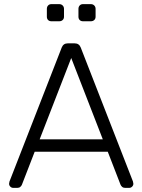

<svg xmlns="http://www.w3.org/2000/svg" viewBox="-20 -910 690 930"><path d="M44 0Q36 0 30 -6Q24 -12 24 -20L26 -31L279 -680Q287 -700 308 -700H342Q363 -700 371 -680L624 -31L626 -20Q626 -12 620 -6Q614 0 606 0H586Q577 0 571.5 -5Q566 -10 564 -15L502 -175H148L86 -15Q84 -10 78.5 -5Q73 0 64 0ZM172 -235H478L325 -629ZM229 -807Q219 -807 213 -813Q207 -819 207 -829V-867Q207 -877 213 -883.5Q219 -890 229 -890H267Q277 -890 283.5 -883.5Q290 -877 290 -867V-829Q290 -819 283.5 -813Q277 -807 267 -807ZM382 -807Q372 -807 366 -813Q360 -819 360 -829V-867Q360 -877 366 -883.5Q372 -890 382 -890H420Q430 -890 436.5 -883.5Q443 -877 443 -867V-829Q443 -819 436.5 -813Q430 -807 420 -807Z"/></svg>

Font: Rubik AZ
Style: Regular
Weight: 300
Designer: Hubert and Fischer
Foundry: Hubert & Fischer
Version: Version 2.000